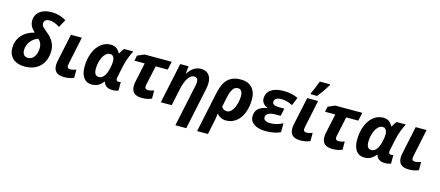

<svg xmlns="http://www.w3.org/2000/svg" viewBox="-63 -1528 5728 2500"><g transform="rotate(15 2801.0 -278.0)"><path d="M258.8 -452.1Q185.1 -513.7 185.1 -590.8Q185.1 -671.9 243.7 -718.5Q302.2 -765.1 401.9 -765.1Q456.5 -765.1 504.6 -752.2Q552.7 -739.3 601.1 -710L543 -605Q466.3 -654.8 402.8 -654.8Q370.1 -654.8 350.6 -639.2Q331.1 -623.5 331.1 -596.2Q331.1 -581.5 335.9 -569.8Q340.8 -558.1 352.1 -545.9Q363.3 -533.7 414.1 -492.2Q527.8 -400.9 527.8 -278.8Q527.8 -146.5 451.7 -68.4Q375.5 9.8 241.2 9.8Q142.6 9.8 84.7 -41.7Q26.9 -93.3 26.9 -182.1Q26.9 -281.7 87.4 -352.8Q147.9 -423.8 258.8 -452.1ZM257.8 -109.9Q307.1 -109.9 340.1 -156.2Q373 -202.6 373 -274.9Q373 -346.7 323.2 -386.2Q261.7 -365.2 221.9 -313Q182.1 -260.7 182.1 -196.8Q182.1 -155.3 200.9 -132.6Q219.7 -109.9 257.8 -109.9Z M828.1 -108.9Q860.4 -108.9 906.7 -126V-16.1Q852.5 9.8 776.9 9.8Q704.6 9.8 669.7 -20.8Q634.8 -51.3 634.8 -116.2Q634.8 -141.6 646 -192.9L720.7 -545.9H867.7L792 -184.1Q786.1 -155.3 786.1 -144Q786.1 -108.9 828.1 -108.9Z M1388.2 -472.2Q1397.5 -492.2 1411.9 -513.4Q1426.3 -534.7 1437 -545.9H1561Q1539.1 -505.4 1516.4 -446.5Q1493.7 -387.7 1481 -329.1L1448.2 -172.9Q1445.3 -158.2 1445.3 -147Q1445.3 -115.2 1475.1 -115.2Q1492.7 -115.2 1506.8 -121.1V-4.9Q1476.1 9.8 1426.3 9.8Q1328.1 9.8 1306.2 -70.8H1303.2Q1263.7 -24.4 1228.3 -7.3Q1192.9 9.8 1147.9 9.8Q1077.1 9.8 1038.1 -42.2Q999 -94.2 999 -188Q999 -291.5 1031.7 -376.2Q1064.5 -460.9 1123.5 -508.5Q1182.6 -556.2 1255.9 -556.2Q1299.3 -556.2 1329.8 -537.1Q1360.4 -518.1 1385.3 -472.2ZM1212.9 -108.9Q1250.5 -108.9 1278.8 -143.3Q1307.1 -177.7 1323.5 -243.4Q1339.8 -309.1 1339.8 -351.1Q1339.8 -390.1 1324.2 -413.6Q1308.6 -437 1276.9 -437Q1242.2 -437 1212.6 -403.8Q1183.1 -370.6 1165.5 -315.7Q1147.9 -260.7 1147.9 -202.1Q1147.9 -153.8 1163.8 -131.3Q1179.7 -108.9 1212.9 -108.9Z M1876 -108.9Q1907.7 -108.9 1955.1 -126V-16.1Q1900.9 9.8 1825.2 9.8Q1752.9 9.8 1718 -20.8Q1683.1 -51.3 1683.1 -116.2Q1683.1 -140.6 1689 -170.9L1745.1 -434.1H1606.9L1621.1 -505.9L1713.9 -545.9H2079.1L2055.2 -434.1H1892.1L1835.9 -170.9Q1833 -156.2 1833 -145Q1833 -108.9 1876 -108.9Z M2485.8 240.2H2338.9L2457 -318.8Q2464.8 -352.1 2464.8 -377Q2464.8 -437 2412.1 -437Q2367.2 -437 2330.6 -381.3Q2293.9 -325.7 2272.9 -226.1L2225.1 0H2078.1L2193.8 -545.9H2306.2L2295.9 -444.8H2298.8Q2370.1 -556.2 2472.2 -556.2Q2539.6 -556.2 2576.4 -515.4Q2613.3 -474.6 2613.3 -398.9Q2613.3 -363.3 2602.1 -311Z M3214.8 -344.2Q3214.8 -241.7 3183.1 -160.6Q3151.4 -79.6 3092.8 -34.9Q3034.2 9.8 2959 9.8Q2879.4 9.8 2833 -50.8Q2828.6 -10.7 2820.8 32.2Q2813 75.2 2777.8 240.2H2631.8L2743.2 -288.1Q2765.6 -393.6 2798.3 -447.8Q2831.1 -502 2883.3 -529.1Q2935.5 -556.2 3012.2 -556.2Q3107.4 -556.2 3161.1 -500Q3214.8 -443.8 3214.8 -344.2ZM3002.9 -437Q2960.4 -437 2934.6 -398.7Q2908.7 -360.4 2892.1 -280.8L2865.2 -151.9Q2889.2 -108.9 2938 -108.9Q2971.7 -108.9 3000.2 -140.4Q3028.8 -171.9 3047.4 -232.4Q3065.9 -293 3065.9 -346.2Q3065.9 -389.2 3049.8 -413.1Q3033.7 -437 3002.9 -437Z M3631.3 -232.9H3559.1Q3500.5 -232.9 3466.8 -214.1Q3433.1 -195.3 3433.1 -162.1Q3433.1 -134.8 3455.1 -119.9Q3477.1 -105 3519 -105Q3564 -105 3604.7 -115Q3645.5 -125 3691.4 -148.9V-28.8Q3613.3 9.8 3495.1 9.8Q3394.5 9.8 3336.4 -28.1Q3278.3 -65.9 3278.3 -133.8Q3278.3 -260.3 3438.5 -286.1V-289.1Q3399.4 -304.2 3378.4 -331.8Q3357.4 -359.4 3357.4 -394Q3357.4 -471.2 3417.5 -513.7Q3477.5 -556.2 3585.4 -556.2Q3705.1 -556.2 3782.2 -514.2L3737.3 -405.8Q3692.4 -428.2 3658.4 -437Q3624.5 -445.8 3589.4 -445.8Q3542 -445.8 3516.6 -430.2Q3491.2 -414.6 3491.2 -384.8Q3491.2 -359.4 3514.9 -347.7Q3538.6 -335.9 3587.4 -335.9H3653.3Z M4012.7 -108.9Q4044.9 -108.9 4091.3 -126V-16.1Q4037.1 9.8 3961.4 9.8Q3889.2 9.8 3854.2 -20.8Q3819.3 -51.3 3819.3 -116.2Q3819.3 -141.6 3830.6 -192.9L3905.3 -545.9H4052.2L3976.6 -184.1Q3970.7 -155.3 3970.7 -144Q3970.7 -108.9 4012.7 -108.9ZM3935.1 -621.1Q3972.2 -695.3 4008.3 -795.9H4147V-784.2Q4088.4 -687.5 4022.9 -606H3935.1Z M4444.8 -108.9Q4476.6 -108.9 4523.9 -126V-16.1Q4469.7 9.8 4394 9.8Q4321.8 9.8 4286.9 -20.8Q4252 -51.3 4252 -116.2Q4252 -140.6 4257.8 -170.9L4314 -434.1H4175.8L4189.9 -505.9L4282.7 -545.9H4647.9L4624 -434.1H4460.9L4404.8 -170.9Q4401.9 -156.2 4401.9 -145Q4401.9 -108.9 4444.8 -108.9Z M5062 -472.2Q5071.3 -492.2 5085.7 -513.4Q5100.1 -534.7 5110.8 -545.9H5234.9Q5212.9 -505.4 5190.2 -446.5Q5167.5 -387.7 5154.8 -329.1L5122.1 -172.9Q5119.1 -158.2 5119.1 -147Q5119.1 -115.2 5148.9 -115.2Q5166.5 -115.2 5180.7 -121.1V-4.9Q5149.9 9.8 5100.1 9.8Q5002 9.8 4980 -70.8H4977.1Q4937.5 -24.4 4902.1 -7.3Q4866.7 9.8 4821.8 9.8Q4751 9.8 4711.9 -42.2Q4672.9 -94.2 4672.9 -188Q4672.9 -291.5 4705.6 -376.2Q4738.3 -460.9 4797.4 -508.5Q4856.4 -556.2 4929.7 -556.2Q4973.1 -556.2 5003.7 -537.1Q5034.2 -518.1 5059.1 -472.2ZM4886.7 -108.9Q4924.3 -108.9 4952.6 -143.3Q4981 -177.7 4997.3 -243.4Q5013.7 -309.1 5013.7 -351.1Q5013.7 -390.1 4998 -413.6Q4982.4 -437 4950.7 -437Q4916 -437 4886.5 -403.8Q4856.9 -370.6 4839.4 -315.7Q4821.8 -260.7 4821.8 -202.1Q4821.8 -153.8 4837.6 -131.3Q4853.5 -108.9 4886.7 -108.9Z M5475.1 -108.9Q5507.3 -108.9 5553.7 -126V-16.1Q5499.5 9.8 5423.8 9.8Q5351.6 9.8 5316.7 -20.8Q5281.7 -51.3 5281.7 -116.2Q5281.7 -141.6 5293 -192.9L5367.7 -545.9H5514.6L5439 -184.1Q5433.1 -155.3 5433.1 -144Q5433.1 -108.9 5475.1 -108.9Z"/></g></svg>

Font: Zoram GWebM
Style: Bold Italic
Weight: 700
Italic angle: -12°
Foundry: Ascender Corporation
Version: Version 1.000